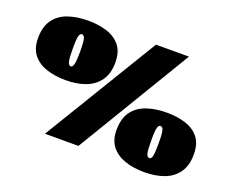

<svg xmlns="http://www.w3.org/2000/svg" viewBox="-103 -768 1165 964"><g transform="rotate(20 479.5 -286.0)"><path d="M209 14 580 -597H756L388 14ZM215 -274Q156 -274 110 -289.5Q64 -305 38 -338.5Q12 -372 12 -425Q12 -488 39.5 -525Q67 -562 114 -578Q161 -594 220 -594Q276 -594 321 -579.5Q366 -565 392.5 -532Q419 -499 419 -442Q419 -383 392 -345.5Q365 -308 319 -291Q273 -274 215 -274ZM215 -348Q224 -348 229 -365Q234 -382 234 -436Q234 -489 228.5 -504Q223 -519 213 -519Q204 -519 199 -504.5Q194 -490 194 -437Q194 -383 199 -365.5Q204 -348 215 -348ZM743 25Q684 25 638 9Q592 -7 566 -40.5Q540 -74 540 -126Q540 -189 567.5 -226Q595 -263 642.5 -279Q690 -295 748 -295Q805 -295 850 -280.5Q895 -266 921 -233Q947 -200 947 -143Q947 -84 920.5 -46.5Q894 -9 848 8Q802 25 743 25ZM743 -50Q753 -50 757.5 -66.5Q762 -83 762 -138Q762 -173 759.5 -191Q757 -209 752.5 -215Q748 -221 741 -221Q732 -221 727 -206.5Q722 -192 722 -138Q722 -84 727 -67Q732 -50 743 -50Z"/></g></svg>

Font: Literata 18pt Black
Style: Regular
Weight: 900
Designer: Latin by Veronika Burian and Jose Scaglione. Greek by Irene Vlachou. Cyrillic by Vera Evstafieva.
Foundry: TypeTogether
Version: Version 3.103;gftools[0.9.29]